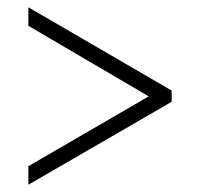

<svg xmlns="http://www.w3.org/2000/svg" viewBox="-20 -622 550 528"><path d="M58 -114V-165L389 -357L58 -551V-602L452 -373V-342Z"/></svg>

Font: Noto Serif Tamil SemiCondensed Light
Style: Regular
Weight: 300
Width: 4
Designer: Indian Type Foundry, Tom Grace, and the Monotype Design Team
Foundry: Monotype Imaging Inc.
Version: Version 2.004; ttfautohint (v1.8.4.7-5d5b)